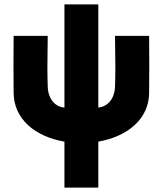

<svg xmlns="http://www.w3.org/2000/svg" viewBox="-20 -633 740 873"><path d="M197 -470H42C41 -336 41 -314 42 -210C43 -93 138 -12 273 11V220H427V11C563 -13 657 -94 658 -210C659 -314 659 -336 658 -470H503C505 -336 505 -304 503 -240C501 -178 464 -147 427 -144V-613H273V-144C236 -146 199 -177 197 -240C195 -304 195 -336 197 -470Z"/></svg>

Font: Kreadon Extra Bold
Style: Regular
Weight: 800
Designer: kohakuno
Foundry: StudioGnu
Version: Version 1.000;Glyphs 3.1.2 (3151)